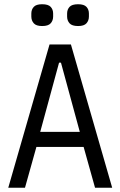

<svg xmlns="http://www.w3.org/2000/svg" viewBox="-20 -887 568 907"><path d="M179 -764Q151 -764 139.5 -777Q128 -790 128 -809V-823Q128 -842 139.5 -854.5Q151 -867 179 -867Q208 -867 219.5 -854.5Q231 -842 231 -823V-809Q231 -790 219.5 -777Q208 -764 179 -764ZM349 -764Q320 -764 308.5 -777Q297 -790 297 -809V-823Q297 -842 308.5 -854.5Q320 -867 349 -867Q377 -867 388.5 -854.5Q400 -842 400 -823V-809Q400 -790 388.5 -777Q377 -764 349 -764ZM429 0 375 -193H152L98 0H19L214 -677H315L510 0ZM268 -591H259L170 -264H357Z"/></svg>

Font: PlemolJP
Style: Regular
Weight: 400
Monospace: yes
Version: v2.0.4; ttfautohint (v1.8.4.7-5d5b-dirty) -l 6 -r 45 -G 200 